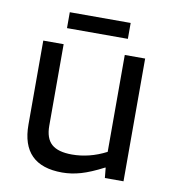

<svg xmlns="http://www.w3.org/2000/svg" viewBox="-74 -688 686 761"><g transform="rotate(10 269.0 -307.5)"><path d="M226 8Q144 8 103 -33Q62 -74 62 -156V-494H144V-166Q144 -115 170 -92Q196 -69 252 -69Q286 -69 320.5 -77.5Q355 -86 390 -104V-494H472V0H397L393 -41H391Q339 -14 301 -3Q263 8 226 8ZM391 -623V-559H146V-623Z"/></g></svg>

Font: Blinker
Style: Regular
Weight: 400
Designer: Juergen Huber
Foundry: supertype
Version: Version 1.017;hotconv 1.0.117;makeotfexe 2.5.65602